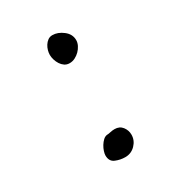

<svg xmlns="http://www.w3.org/2000/svg" viewBox="-122 -541 595 640"><g transform="rotate(-30 175.0 -221.0)"><path d="M174 -348Q163 -348 155 -353.5Q147 -359 141.5 -367.5Q136 -376 133 -386Q130 -396 130 -405Q130 -413 132.5 -422Q135 -431 140 -439Q145 -447 152.5 -452.5Q160 -458 170 -458Q191 -458 211 -442.5Q231 -427 231 -404Q231 -394 226 -384Q221 -374 213 -366Q205 -358 195 -353Q185 -348 174 -348ZM162 -79Q168 -79 176 -81Q181 -82 184.5 -82.5Q188 -83 193 -83Q212 -83 222.5 -69.5Q233 -56 233 -39Q233 -17 217 -0.5Q201 16 178 16Q159 16 141 8.5Q123 1 123 -22Q123 -28 126 -37.5Q129 -47 134.5 -56Q140 -65 147 -71.5Q154 -78 162 -79Z"/></g></svg>

Font: ToneOZ-Pinyin-Tsuipita-TC
Style: Regular
Weight: 400
Designer: ÂÆ£ÂøóÂáåJeffrey Xuan(jeffreyx@gmail.com, ToneOZ.com) ÈòøÂù§(cjkFonts)
Foundry: ToneOZ
Version: Version 0.24071